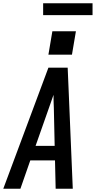

<svg xmlns="http://www.w3.org/2000/svg" viewBox="-37 -1146 582 1166"><path d="M-17 0 257 -735H374L380 -595L405 0H301L297 -172H147L87 0ZM179 -260H295L290 -490Q289 -510 288.5 -530Q288 -550 288 -570Q281 -550 274 -530Q267 -510 260 -490ZM257 -814 281 -956H424L400 -814ZM525 -1054H225V-1126H525Z"/></svg>

Font: Iosevka SS04 Semibold Oblique
Style: Regular
Weight: 600
Italic angle: -9°
Monospace: yes
Designer: Belleve Invis
Foundry: Belleve Invis
Version: Version 19.0.0; ttfautohint (v1.8.4)